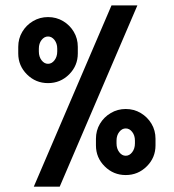

<svg xmlns="http://www.w3.org/2000/svg" viewBox="-20 -704 655 724"><path d="M107.4 0 400.4 -683.6H498L205.1 0ZM48.8 -502.4V-527.3Q48.8 -558.6 64 -584Q79.1 -609.4 104.7 -624.5Q130.4 -639.6 161.1 -639.6Q192.4 -639.6 217.8 -624.5Q243.2 -609.4 258.3 -584Q273.4 -558.6 273.4 -527.3V-502.4Q273.4 -456.1 240.5 -423.3Q207.5 -390.6 161.1 -390.6Q114.7 -390.6 81.8 -423.3Q48.8 -456.1 48.8 -502.4ZM126.5 -509.8Q126.5 -490.2 136.7 -476.8Q147 -463.4 161.1 -463.4Q175.3 -463.4 185.5 -476.8Q195.8 -490.2 195.8 -509.8V-520.5Q195.8 -540 185.5 -553.2Q175.3 -566.4 161.1 -566.4Q147 -566.4 136.7 -553.2Q126.5 -540 126.5 -520.5ZM454.1 -293Q485.4 -293 510.7 -277.8Q536.1 -262.7 551.3 -237.3Q566.4 -211.9 566.4 -180.7V-155.8Q566.4 -109.4 533.4 -76.7Q500.5 -43.9 454.1 -43.9Q407.7 -43.9 374.8 -76.7Q341.8 -109.4 341.8 -155.8V-180.7Q341.8 -211.9 356.9 -237.3Q372.1 -262.7 397.7 -277.8Q423.3 -293 454.1 -293ZM454.1 -219.7Q439.9 -219.7 429.7 -206.5Q419.4 -193.4 419.4 -173.8V-163.1Q419.4 -143.6 429.7 -130.1Q439.9 -116.7 454.1 -116.7Q468.3 -116.7 478.5 -130.1Q488.8 -143.6 488.8 -163.1V-173.8Q488.8 -193.4 478.5 -206.5Q468.3 -219.7 454.1 -219.7Z"/></svg>

Font: California Gothic
Style: Regular
Weight: 400
Version: Version 2.2;